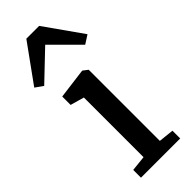

<svg xmlns="http://www.w3.org/2000/svg" viewBox="-301 -900 931 931"><g transform="rotate(-45 164.0 -435.0)"><path d="M121.6 -869.6H209.5L346.7 -675.3L302.7 -647L165.5 -784.2L21 -646.5L-19 -674.8ZM117.2 -61.5V-470.7L46.4 -490.7V-548.3L201.7 -568.4H204.1L229 -549.3V-61.5L307.1 -53.2V0H38.1V-53.2Z"/></g></svg>

Font: Merriweather
Style: Regular
Weight: 400
Designer: Eben Sorkin
Foundry: Eben Sorkin
Version: Version 1.584; ttfautohint (v1.8.1)